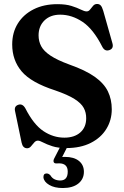

<svg xmlns="http://www.w3.org/2000/svg" viewBox="-20 -733 626 968"><path d="M314 13.5Q272.5 13.5 244 4.2Q215.5 -5 197.8 -14.5Q180 -24 171 -24Q160.5 -24 152.2 -14.2Q144 -4.5 136 5Q128 14.5 117 14.5Q95 14.5 89 -13.5L55.5 -174.5Q51 -198 73 -205Q94 -211.5 108 -186.5Q149.5 -105 199 -72Q248.5 -39 304.5 -39Q355 -39 384.8 -65.2Q414.5 -91.5 414.5 -136.5Q415 -165 402.2 -188.8Q389.5 -212.5 355.5 -234Q321.5 -255.5 257.5 -277.5Q137 -316.5 89.2 -373Q41.5 -429.5 41.5 -509Q41.5 -569 70 -614.8Q98.5 -660.5 149.8 -686.2Q201 -712 269.5 -712Q312 -712 340.5 -703Q369 -694 387.2 -684.8Q405.5 -675.5 417 -675.5Q427 -675.5 434.2 -685Q441.5 -694.5 449.5 -703.8Q457.5 -713 469.5 -713Q480.5 -713 487.5 -705.8Q494.5 -698.5 500.5 -678.5L546.5 -516Q555 -487.5 530 -480Q508 -473 495.5 -497.5Q450.5 -586.5 396.2 -622.8Q342 -659 283.5 -659Q234 -659 204.2 -630Q174.5 -601 174.5 -554.5Q174.5 -524.5 187.8 -499.8Q201 -475 234.8 -452.5Q268.5 -430 330 -407.5Q411 -379 457.8 -345.8Q504.5 -312.5 524 -272.2Q543.5 -232 543.5 -182Q543.5 -127.5 516.2 -83Q489 -38.5 437.5 -12.5Q386 13.5 314 13.5ZM290.5 -6.5H326.5L293.5 58.5Q300 58 307.5 58Q352.5 58 377.8 78.2Q403 98.5 403 133Q403 170 374.8 192.5Q346.5 215 296.5 215Q254.5 215 228 199.2Q201.5 183.5 199 161.5Q198 142 214.5 141.5Q221 141.5 225.8 144.2Q230.5 147 234.5 151.5Q242.5 165 255.2 171Q268 177 283.5 177Q321.5 177 321.5 132.5Q321.5 91 278.5 90.5L264 91Q253.5 91 250.8 84.2Q248 77.5 252.5 67.5Z"/></svg>

Font: Fraunces 72pt S050 SemiBold
Style: Regular
Weight: 600
Version: Version 1.000; ttfautohint (v1.8.3)